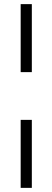

<svg xmlns="http://www.w3.org/2000/svg" viewBox="-20 -715 254 929"><path d="M134 -366H80V-695H134ZM134 194H80V-135H134Z"/></svg>

Font: Hind Siliguri Light
Style: Regular
Weight: 300
Designer: Jyotish Sonowal
Foundry: Indian Type Foundry
Version: Version 1.001;PS 1.0;hotconv 1.0.86;makeotf.lib2.5.63406; tt